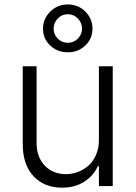

<svg xmlns="http://www.w3.org/2000/svg" viewBox="-20 -847 617 874"><path d="M288.6 -826.7Q335.9 -826.7 368.4 -794.4Q400.9 -762.2 400.9 -716.3Q400.9 -670.9 368.4 -639.9Q335.9 -608.9 288.6 -608.9Q241.2 -608.9 208.5 -639.9Q175.8 -670.9 175.8 -716.3Q175.8 -761.7 208.7 -794.2Q241.7 -826.7 288.6 -826.7ZM353.5 -716.3Q353.5 -742.7 334.7 -762.5Q315.9 -782.2 288.6 -782.2Q261.2 -782.2 242.7 -762.5Q224.1 -742.7 224.1 -716.3Q224.1 -690.9 242.7 -671.6Q261.2 -652.3 288.6 -652.3Q315.9 -652.3 334.7 -671.6Q353.5 -690.9 353.5 -716.3ZM430.2 -208.5V-545.4H493.2V0H430.2V-90.3H425.3Q405.3 -46.4 363 -19.5Q320.8 7.3 262.7 7.3Q181.6 7.3 132.6 -44.9Q83.5 -97.2 83.5 -191.9V-545.4H146.5V-195.8Q146.5 -132.3 183.8 -93.3Q221.2 -54.2 280.8 -54.2Q309.1 -54.2 335.4 -64.5Q361.8 -74.7 383.1 -93.5Q404.3 -112.3 417.2 -142.3Q430.2 -172.4 430.2 -208.5Z"/></svg>

Font: Interop Light
Style: Regular
Weight: 300
Designer: Rasmus Andersson, Google, Jang Haemin
Foundry: jhaemin
Version: Version 1.007